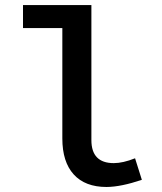

<svg xmlns="http://www.w3.org/2000/svg" viewBox="-20 -726 640 758"><path d="M70.8 -615.2V-706.1H340.8V-172.9Q340.8 -82 429.2 -82Q465.3 -82 513.2 -101.1L540 -16.1Q458 11.7 400.9 12.2Q315.9 12.2 271 -37.4Q226.1 -86.9 226.1 -179.2V-615.2Z"/></svg>

Font: SourceCodePro-Semibold
Style: Regular
Weight: 600
Monospace: yes
Designer: Paul D. Hunt
Foundry: Adobe Systems Incorporated
Version: Version 1.009;PS 1.000;hotconv 1.0.70;makeotf.lib2.5.5900